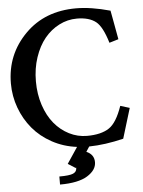

<svg xmlns="http://www.w3.org/2000/svg" viewBox="-61 -783 759 1020"><g transform="rotate(-5 318.5 -272.5)"><path d="M267.6 84.5 324.7 -1Q253.4 -9.8 192.9 -42.7Q132.3 -75.7 91.1 -125Q49.8 -174.3 26.9 -236.8Q3.9 -299.3 3.9 -366.7Q3.9 -522 112.3 -630.4Q216.8 -734.9 382.8 -734.9Q462.9 -734.9 564.9 -706.5Q566.4 -697.8 576.2 -645.5Q585.9 -593.3 593.3 -551.8L544.4 -537.1Q518.1 -624.5 484.4 -651.4Q448.2 -680.2 382.8 -680.2Q333 -680.2 288.1 -657.2Q243.2 -634.3 210 -593.8Q176.8 -553.2 157 -494.1Q137.2 -435.1 137.2 -366.7Q137.2 -298.3 156.7 -239.5Q176.3 -180.7 209.7 -140.4Q243.2 -100.1 288.1 -77.4Q333 -54.7 382.8 -54.7Q459 -54.7 501.5 -83.5Q542 -110.4 572.3 -198.2L621.6 -183.1Q615.2 -163.1 572.8 -22.9Q474.6 1 389.2 2.4Q376.5 22 371.6 29.3Q412.6 46.9 412.6 87.9Q412.6 129.9 363.8 160.2Q314.9 190.4 217.3 190.4V147.5Q271.5 147.5 291 138.9Q310.5 130.4 310.5 110.8V107.9Q308.6 108.9 307.6 109.9Z"/></g></svg>

Font: Flanker
Style: Bold
Weight: 700
Designer: Flanker
Foundry: Flanker
Version: Version 2.021